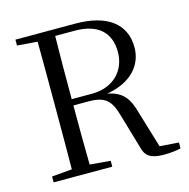

<svg xmlns="http://www.w3.org/2000/svg" viewBox="-108 -832 930 946"><g transform="rotate(-15 357.5 -359.5)"><path d="M53 -698 156 -690C157 -591 157 -491 157 -391V-337C157 -236 157 -137 156 -39L53 -30V0H352V-30L247 -39C245 -136 245 -235 245 -341H321C410 -341 436 -311 459 -228L509 -57C520 -10 547 9 614 9C651 9 677 5 700 0V-30L603 -37L547 -223C526 -300 498 -339 421 -354C547 -375 610 -450 610 -540C610 -661 519 -728 359 -728H53ZM247 -695H346C468 -695 525 -636 525 -539C525 -446 460 -373 348 -373H245C245 -496 245 -597 247 -695Z"/></g></svg>

Font: Harano Aji Mincho
Style: Regular
Weight: 400
Foundry: Masamichi Hosoda
Version: HaranoAjiMincho-Regular version 20230610;ttx 4.39.4